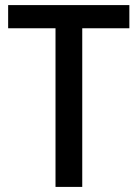

<svg xmlns="http://www.w3.org/2000/svg" viewBox="-20 -734 541 754"><path d="M303 0H198V-623H12V-714H488V-623H303Z"/></svg>

Font: Noto Sans Ethiopic SemiCondensed Medium
Style: Regular
Weight: 500
Width: 4
Designer: Monotype Design Team
Foundry: Monotype Imaging Inc.
Version: Version 2.102; ttfautohint (v1.8.4.7-5d5b)